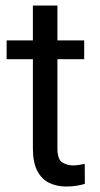

<svg xmlns="http://www.w3.org/2000/svg" viewBox="-20 -677 367 707"><path d="M290 -528.3V-459H191.4V-130.9Q191.4 -90.3 209.2 -79.1Q227.1 -67.9 249.5 -67.9Q260.7 -67.9 273.2 -70.1Q285.6 -72.3 292 -73.7L292.5 0Q281.7 3.4 264.4 6.6Q247.1 9.8 222.7 9.8Q189.5 9.8 161.6 -3.4Q133.8 -16.6 117.4 -47.6Q101.1 -78.6 101.1 -131.3V-459H4.4V-528.3H101.1V-656.7H191.4V-528.3Z"/></svg>

Font: Vazirmatn UI
Style: Regular
Weight: 400
Designer: Saber Rastikerdar
Foundry: Saber Rastikerdar
Version: Version 33.003